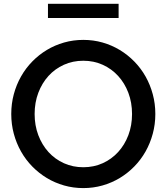

<svg xmlns="http://www.w3.org/2000/svg" viewBox="-20 -973 875 1008"><path d="M39.1 -374.5Q39.1 -428.6 52.5 -478.4Q65.9 -528.2 90.5 -571.6Q115 -615 149.5 -650.2Q184.1 -685.5 225.9 -710.7Q267.7 -735.9 316.4 -749.8Q365 -763.6 417.3 -763.6Q470 -763.6 518.4 -749.8Q566.8 -735.9 608.6 -710.7Q650.5 -685.5 685 -650.2Q719.5 -615 744.1 -571.6Q768.6 -528.2 782 -478.4Q795.5 -428.6 795.5 -374.5Q795.5 -320.5 782 -270.7Q768.6 -220.9 744.1 -177.5Q719.5 -134.1 685 -98.9Q650.5 -63.6 608.6 -38.4Q566.8 -13.2 518.2 0.7Q469.5 14.5 417.3 14.5Q365 14.5 316.4 0.7Q267.7 -13.2 225.9 -38.4Q184.1 -63.6 149.5 -98.9Q115 -134.1 90.5 -177.5Q65.9 -220.9 52.5 -270.7Q39.1 -320.5 39.1 -374.5ZM161.8 -374.5Q161.8 -314.5 181.1 -263.4Q200.5 -212.3 234.5 -174.8Q268.6 -137.3 315.5 -116.1Q362.3 -95 417.3 -95Q472.3 -95 519.1 -116.1Q565.9 -137.3 600.2 -174.8Q634.5 -212.3 653.9 -263.4Q673.2 -314.5 673.2 -374.5Q673.2 -434.5 653.9 -485.7Q634.5 -536.8 600.2 -574.3Q565.9 -611.8 519.1 -633Q472.3 -654.1 417.3 -654.1Q362.3 -654.1 315.5 -633Q268.6 -611.8 234.5 -574.3Q200.5 -536.8 181.1 -485.7Q161.8 -434.5 161.8 -374.5ZM231.8 -878.6V-953.2H602.7V-878.6Z"/></svg>

Font: Spartan MB SemBd
Style: Regular
Weight: 600
Designer: Matt Bailey, Mirko Velimirovic
Foundry: Matt Bailey
Version: Version 1.005